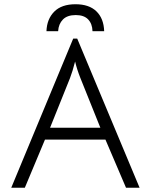

<svg xmlns="http://www.w3.org/2000/svg" viewBox="-20 -885 711 905"><path d="M325 -703H344L638 0H574L477 -227H192L97 0H33ZM359 -517Q343 -557 334 -595Q322 -548 310 -517L216 -283H453ZM471 -738H416Q415 -773 395.5 -793.5Q376 -814 337 -814Q297 -814 276.5 -793Q256 -772 254 -738H199Q201 -795 235.5 -830Q270 -865 336 -865Q400 -865 434.5 -831.5Q469 -798 471 -738Z"/></svg>

Font: Bellota Text
Style: Regular
Weight: 400
Designer: Kemie Guaida
Foundry: Kemie Guaida
Version: Version 4.001